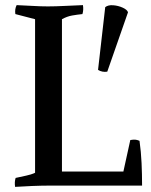

<svg xmlns="http://www.w3.org/2000/svg" viewBox="-20 -725 588 750"><path d="M462 -55 489 -178Q501 -180 508 -179.5Q515 -179 525 -175Q531 -132 533 -88Q535 -44 535 0H172Q144 0 105.5 1.5Q67 3 39 5Q36 -14 41 -30Q63 -35 82.5 -39Q102 -43 117 -50V-650L40 -670Q37 -689 45 -705Q72 -704 105.5 -702Q139 -700 167 -700Q196 -700 236 -702Q276 -704 304 -705Q307 -686 302 -670Q282 -668 262 -664.5Q242 -661 222 -650V-55ZM399 -445Q379 -442 363 -452L391 -697Q402 -706 422 -704.5Q442 -703 459.5 -695Q477 -687 480 -677Z"/></svg>

Font: Alike
Style: Regular
Weight: 400
Designer: Sveta Sebyakina
Foundry: Cyreal (www.cyreal.org)
Version: Version 1.301; ttfautohint (v1.8.4.7-5d5b)